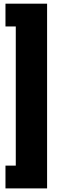

<svg xmlns="http://www.w3.org/2000/svg" viewBox="-20 -854 331 1045"><path d="M9.8 171.4V47.4H65.9V-710H9.8V-834H236.3V171.4Z"/></svg>

Font: Roboto Slab LO Black
Style: Regular
Weight: 900
Designer: Google
Version: Version 2.000